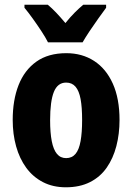

<svg xmlns="http://www.w3.org/2000/svg" viewBox="-20 -786 566 816"><path d="M488 -276Q488 -217 474.5 -165Q461 -113 433.5 -73.5Q406 -34 362.5 -12Q319 10 260 10Q205 10 162.5 -12Q120 -34 91.5 -73Q63 -112 48.5 -164Q34 -216 34 -276Q34 -361 59 -424.5Q84 -488 134.5 -524Q185 -560 262 -560Q329 -560 380 -527Q431 -494 459.5 -430.5Q488 -367 488 -276ZM193 -275Q193 -222 200 -186Q207 -150 222 -132Q237 -114 261 -114Q286 -114 301 -132Q316 -150 322.5 -186.5Q329 -223 329 -276Q329 -330 322.5 -365Q316 -400 301 -417.5Q286 -435 261 -435Q225 -435 209 -395.5Q193 -356 193 -275ZM431 -753Q417 -734 398 -707.5Q379 -681 361 -654Q343 -627 331 -606H184Q174 -626 156 -653.5Q138 -681 118.5 -708Q99 -735 84 -753V-766H183Q201 -751 219 -732Q237 -713 258 -688Q279 -714 297.5 -732.5Q316 -751 334 -766H431Z"/></svg>

Font: Noto Sans Display Condensed ExtraBold
Style: Regular
Weight: 800
Width: 3
Designer: Monotype Design Team
Foundry: Monotype Imaging Inc.
Version: Version 2.003